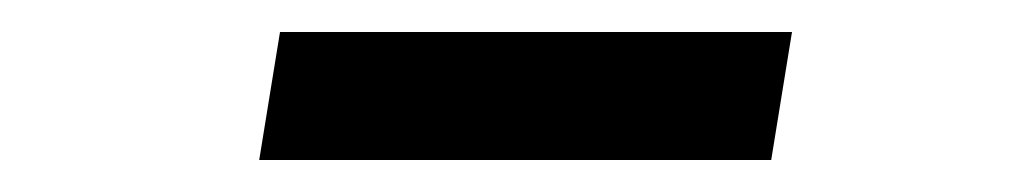

<svg xmlns="http://www.w3.org/2000/svg" viewBox="-20 -390 640 120"><path d="M142 -290 155 -370H475L462 -290Z"/></svg>

Font: JetBrains Mono NL
Style: Italic
Weight: 400
Italic angle: -9°
Monospace: yes
Designer: Philipp Nurullin, Konstantin Bulenkov
Foundry: JetBrains
Version: Version 2.305; ttfautohint (v1.8.4.7-5d5b)